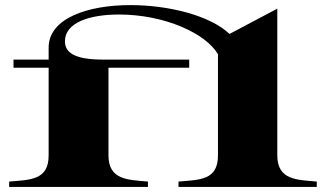

<svg xmlns="http://www.w3.org/2000/svg" viewBox="-20 -734 1272 754"><path d="M16 -21V0H561V-21C484 -28 406 -26 406 -124V-468H723V-500H384C270 -500 235 -529 235 -572C235 -645 331 -677 447 -677C628 -677 789 -602 836 -521V-124C836 -27 767 -28 681 -21V0H1224V-21C1147 -28 1069 -26 1069 -124V-700L880 -600L881 -601C805 -673 643 -714 492 -714C324 -714 171 -662 171 -547V-500H33V-468H171V-124C171 -27 101 -28 16 -21Z"/></svg>

Font: Sprat Extended
Style: Bold
Weight: 700
Width: 9
Designer: Ethan Nakache
Foundry: Collletttivo
Version: Version 2.000;Glyphs 3.2 (3217)